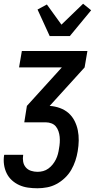

<svg xmlns="http://www.w3.org/2000/svg" viewBox="-27 -793 547 1028"><path d="M174 215Q148 215 123 211.5Q98 208 76 198Q54 188 36.5 172Q19 156 8.5 134.5Q-2 113 -5.5 88Q-9 63 -5 38L-4 36H97V37Q94 55 97 72.5Q100 90 111 103Q122 116 139 121.5Q156 127 174 127Q189 127 204 123Q219 119 232 109.5Q245 100 255 87.5Q265 75 272 61Q279 47 283 32Q287 17 289 2Q292 -14 293 -29.5Q294 -45 292.5 -60.5Q291 -76 286 -90.5Q281 -105 272 -116Q263 -127 248.5 -132.5Q234 -138 219 -138H103L117 -226L304 -432H75L90 -520H441L426 -432L239 -226Q268 -224 294 -214.5Q320 -205 339.5 -188Q359 -171 371.5 -147Q384 -123 389.5 -96Q395 -69 394.5 -40.5Q394 -12 389 17Q385 42 376.5 67.5Q368 93 354.5 116.5Q341 140 320.5 159.5Q300 179 276 192Q252 205 225.5 210Q199 215 174 215ZM239 -600 174 -742 224 -769 302 -661 418 -773 461 -738 347 -600Z"/></svg>

Font: Iosevka Curly Semibold
Style: Italic
Weight: 600
Italic angle: -9°
Monospace: yes
Designer: Belleve Invis
Foundry: Belleve Invis
Version: Version 22.1.2; ttfautohint (v1.8.4)